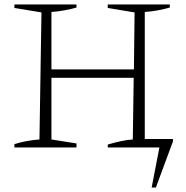

<svg xmlns="http://www.w3.org/2000/svg" viewBox="-20 -665 841 866"><path d="M45 0V-15Q74 -24 102.5 -29Q131 -34 158 -36L167 -609L45 -629V-645H325V-631Q300 -624 271 -618.5Q242 -613 212 -611V-352H584L587 -609L466 -629V-645H746V-631Q721 -624 692.5 -618.5Q664 -613 633 -611V-38H760V-27L683 181H664L699 0H466V-13Q496 -22 524 -28Q552 -34 579 -36L583 -314H212V-36L325 -18V0Z"/></svg>

Font: Piazzolla SC ExtraLight
Style: Regular
Weight: 200
Designer: Juan Pablo del Peral
Foundry: Huerta Tipografica
Version: Version 1.330